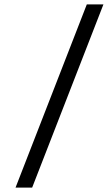

<svg xmlns="http://www.w3.org/2000/svg" viewBox="-20 -819 493 878"><path d="M377 -799H453L127 39H51Z"/></svg>

Font: Trochut
Style: Italic
Weight: 400
Italic angle: -12°
Designer: Andreu Balius
Foundry: Andreu Balius
Version: Version 1.001